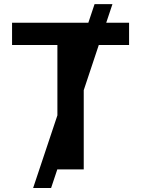

<svg xmlns="http://www.w3.org/2000/svg" viewBox="-20 -840 700 952"><path d="M144.2 92.3 264.6 -268.1V-616.8H39.8V-727.3H418L448.9 -819.6H537.6L506.7 -727.3H620V-616.8H469.8L395.2 -392.8V0H264.6V-1.4L233.3 92.3Z"/></svg>

Font: Inter UI Semi Bold
Style: Regular
Weight: 600
Designer: Rasmus Andersson
Foundry: rsms
Version: 3.2;8d6f07862